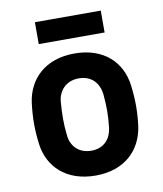

<svg xmlns="http://www.w3.org/2000/svg" viewBox="-79 -745 699 821"><g transform="rotate(-10 270.5 -334.5)"><path d="M271 11C398 11 471 -64 486 -164C490 -196 492 -224 492 -252C492 -281 490 -310 486 -343C473 -445 398 -519 271 -519C143 -519 69 -444 55 -343C51 -310 49 -281 49 -252C49 -224 51 -196 55 -164C68 -64 143 11 271 11ZM271 -97C214 -97 183 -135 179 -181C173 -233 174 -273 178 -326C182 -372 214 -411 271 -411C328 -411 358 -372 363 -326C368 -272 368 -233 362 -181C357 -136 328 -97 271 -97ZM128 -585H414V-680H128Z"/></g></svg>

Font: Finlandica SemiBold
Style: Regular
Weight: 600
Designer: Niklas Ekholm, Juho Hiilivirta, Jaakko Suomalainen
Foundry: Helsinki Type Studio
Version: Version 2.000;Glyphs 3.2 (3202)